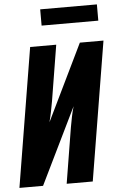

<svg xmlns="http://www.w3.org/2000/svg" viewBox="-61 -970 631 1012"><g transform="rotate(-5 254.5 -464.0)"><path d="M0 0 121 -735H259L211 -441Q206 -413 200.5 -385.5Q195 -358 188 -331L384 -735H509L388 0H250L298 -294Q303 -322 308.5 -349.5Q314 -377 322 -404L125 0ZM191 -842V-928H491V-842Z"/></g></svg>

Font: Iosevka Term Curly Hv Obl
Style: Regular
Weight: 900
Italic angle: -9°
Designer: Belleve Invis
Foundry: Belleve Invis
Version: Version 32.3.0